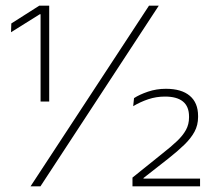

<svg xmlns="http://www.w3.org/2000/svg" viewBox="-20 -659 756 679"><path d="M123.5 -300V-608.5H120.5L19 -545L20 -576L119 -639H154V-300ZM88 0 507 -639H541.5L123 0ZM448.5 0V-31L553 -115Q585 -140 606 -160Q627 -180 637.8 -199.8Q648.5 -219.5 648.5 -243.5V-247Q648.5 -282.5 627 -300Q605.5 -317.5 563.5 -317.5Q532.5 -317.5 504.2 -308Q476 -298.5 451 -283.5L454 -312Q473 -324.5 503.2 -334.8Q533.5 -345 566.5 -345Q622 -345 651.2 -320.2Q680.5 -295.5 680.5 -249V-245Q680.5 -216.5 667.8 -193Q655 -169.5 631.5 -146.8Q608 -124 575 -98L487.5 -29.5V-21L474.5 -27.5H687.5V0Z"/></svg>

Font: Anek Bangla
Style: Extra-light
Weight: 200
Designer: Sulekha Rajkumar (Bangla), Yesha Goshar (Latin)
Foundry: Ek Type
Version: Version 1.002;March 21, 2022;FontCreator 13.0.0.2683 64-bit